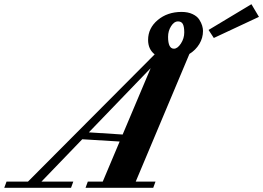

<svg xmlns="http://www.w3.org/2000/svg" viewBox="-93 -890 1247 910"><path d="M920.4 -710 895.5 -748 1098.6 -870.1 1134.3 -810.1ZM-72.8 0 -62 -29.3H39.6L640.1 -632.3Q608.9 -656.7 608.9 -700.7Q608.9 -756.8 654.8 -795.2Q700.7 -833.5 767.6 -833.5Q797.9 -833.5 819.6 -823.2Q841.3 -813 851.3 -797.4Q861.3 -781.7 865.2 -768.3Q869.1 -754.9 869.1 -743.2Q869.1 -710 851.8 -681.4Q834.5 -652.8 804.7 -634.3L550.3 -29.3H644L633.3 0H312.5L323.2 -29.3H394L474.1 -219.2L296.9 -230L103.5 -29.3H254.4L243.7 0ZM731.4 -659.2Q748.5 -659.2 764.4 -683.6Q780.3 -708 780.3 -736.3Q780.3 -763.2 773.7 -775.9Q767.1 -788.6 750 -788.6Q732.4 -788.6 718 -766.1Q703.6 -743.7 703.6 -715.3Q703.6 -659.2 731.4 -659.2ZM328.1 -262.7 488.3 -252.4 621.1 -566.9Z"/></svg>

Font: Elstob ExtraBold
Style: Italic
Weight: 800
Italic angle: -20°
Designer: Peter S. Baker
Version: Version 1.015